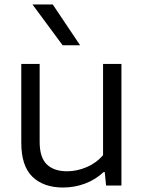

<svg xmlns="http://www.w3.org/2000/svg" viewBox="-20 -828 644 857"><path d="M75 -191V-542.5H157V-195Q157 -125 189 -94.2Q221 -63.5 279.5 -63.5Q323 -63.5 366.2 -81.8Q409.5 -100 440 -135.5V-542.5H522V0H453.5L447.5 -60H442.5Q406 -26 359.5 -8.5Q313 9 261.5 9Q174.5 9 124.8 -39Q75 -87 75 -191ZM259.5 -626 125 -808H215.5L337.5 -626Z"/></svg>

Font: Encode Sans Semi Expanded
Style: Regular
Weight: 400
Width: 6
Designer: Multiple Designers
Foundry: Impallari Type
Version: Version 2.000